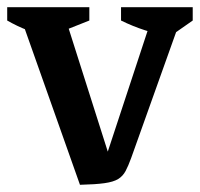

<svg xmlns="http://www.w3.org/2000/svg" viewBox="-34 -508 555 533"><path d="M188 5 17 -478H141L277 -50H253L394 -478H476L330 -69Q322 -47 314.5 -33Q307 -19 294 -11Q281 -3 256 0.5Q231 4 188 5ZM103 -407Q71 -413 42.5 -424Q14 -435 -14 -451V-488H214V-451ZM438 -407Q367 -419 302 -451V-488H501V-451Z"/></svg>

Font: Piazzolla 24pt SemiBold
Style: Regular
Weight: 600
Designer: Juan Pablo del Peral
Foundry: Huerta Tipografica
Version: Version 2.005